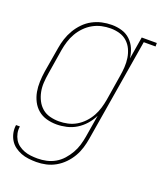

<svg xmlns="http://www.w3.org/2000/svg" viewBox="-139 -629 789 932"><g transform="rotate(20 256.0 -162.5)"><path d="M159 213Q139 213 118.5 210.5Q98 208 80 201Q62 194 46.5 182.5Q31 171 21 154.5Q11 138 7 118Q3 98 6 78H26Q23 96 26.5 113Q30 130 38.5 144.5Q47 159 60.5 169Q74 179 90 185Q106 191 123.5 193Q141 195 159 195Q182 195 205 190Q228 185 249 173Q270 161 286.5 142.5Q303 124 315 103Q327 82 333.5 60Q340 38 344 15L363 -100Q351 -75 332.5 -54Q314 -33 290.5 -18.5Q267 -4 240.5 2Q214 8 189 8Q162 8 137 1Q112 -6 93 -22Q74 -38 62.5 -60.5Q51 -83 46.5 -108Q42 -133 43 -160Q44 -187 48 -213L70 -343Q74 -368 82 -392.5Q90 -417 103.5 -440Q117 -463 136 -482.5Q155 -502 178.5 -514.5Q202 -527 227 -532.5Q252 -538 278 -538Q305 -538 330 -530.5Q355 -523 373.5 -505.5Q392 -488 402 -464.5Q412 -441 415 -415L434 -530H512V-512H451L363 18Q359 43 351.5 67.5Q344 92 331 114.5Q318 137 299 156.5Q280 176 257 189Q234 202 209 207.5Q184 213 159 213ZM195 -10Q217 -10 240 -15Q263 -20 283.5 -32Q304 -44 321 -62Q338 -80 349.5 -101Q361 -122 367.5 -144Q374 -166 378 -189L399 -319Q403 -342 404.5 -366Q406 -390 402.5 -413Q399 -436 389.5 -456.5Q380 -477 363.5 -492Q347 -507 324.5 -513.5Q302 -520 278 -520Q255 -520 232 -515Q209 -510 187.5 -498Q166 -486 148.5 -468Q131 -450 119 -429Q107 -408 100 -385.5Q93 -363 89 -340L68 -210Q64 -186 62.5 -162Q61 -138 65.5 -115Q70 -92 80.5 -71.5Q91 -51 108 -36.5Q125 -22 148 -16Q171 -10 195 -10Z"/></g></svg>

Font: Iosevka Curly Slab ThObl
Style: Regular
Weight: 100
Italic angle: -9°
Monospace: yes
Designer: Belleve Invis
Foundry: Belleve Invis
Version: Version 11.0.0; ttfautohint (v1.8.3)